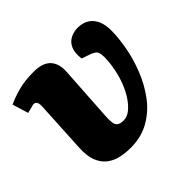

<svg xmlns="http://www.w3.org/2000/svg" viewBox="-135 -683 851 851"><g transform="rotate(-45 290.5 -257.5)"><path d="M446 -529Q493 -529 518.5 -499Q544 -469 544 -416Q544 -371 534 -314.5Q524 -258 501.5 -200.5Q479 -143 443.5 -94.5Q408 -46 356.5 -16Q305 14 237 14Q205 14 175 7.5Q145 1 121.5 -17Q98 -35 85.5 -67Q73 -99 76 -150L89 -391Q90 -404 87.5 -413Q85 -422 78 -426Q71 -430 56 -425L25 -417L2 -492Q29 -505 71 -517Q113 -529 171 -529Q228 -529 253 -501Q278 -473 274 -423L258 -170Q256 -142 258 -125.5Q260 -109 270 -101.5Q280 -94 301 -94Q323 -94 343 -110Q363 -126 380.5 -152Q398 -178 411 -211Q424 -244 431 -280Q438 -316 439 -350Q439 -370 435.5 -380.5Q432 -391 424 -396Q416 -401 404 -406L363 -420Q358 -459 368.5 -483Q379 -507 400.5 -518Q422 -529 446 -529Z"/></g></svg>

Font: Literata ExtraBold
Style: Italic
Weight: 800
Italic angle: -2°
Designer: Latin by Veronika Burian and Jose Scaglione. Greek by Irene Vlachou. Cyrillic by Vera Evstafieva
Foundry: TypeTogether
Version: Version 3.002